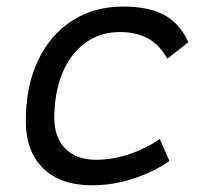

<svg xmlns="http://www.w3.org/2000/svg" viewBox="-20 -547 626 577"><path d="M268.6 -66.9Q319.3 -66.9 369.6 -84Q419.9 -101.1 460 -129.4L489.3 -63Q441.9 -30.3 381.1 -10.3Q320.3 9.8 256.3 9.8Q162.1 9.8 109.9 -41Q57.6 -91.8 57.6 -183.6Q57.6 -287.6 94 -364.7Q130.4 -441.9 196.3 -484.6Q262.2 -527.3 350.6 -527.3Q427.7 -527.3 474.9 -501.2Q522 -475.1 545.9 -419.9L482.9 -370.6Q459.5 -412.6 424.6 -431.6Q389.6 -450.7 340.3 -450.7Q281.2 -450.7 236.8 -418.5Q192.4 -386.2 168 -328.4Q143.6 -270.5 143.1 -192.4Q143.6 -133.3 176.5 -100.1Q209.5 -66.9 268.6 -66.9Z"/></svg>

Font: Cascadia Mono PL SemiLight
Style: Italic
Weight: 350
Italic angle: -10°
Monospace: yes
Designer: Aaron Bell
Foundry: Saja Typeworks
Version: Version 2404.023; ttfautohint (v1.8.4)